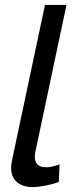

<svg xmlns="http://www.w3.org/2000/svg" viewBox="-20 -750 320 777"><path d="M112 7Q71 7 48 -13.5Q25 -34 25 -71Q25 -79 26.5 -87Q28 -95 29 -103L162 -730H249L123 -135Q122 -130 121.5 -125.5Q121 -121 121 -116Q121 -73 166 -73Q190 -73 221 -85L218 -14Q196 -5 165.5 1Q135 7 112 7Z"/></svg>

Font: Raleway Medium
Style: Italic
Weight: 500
Italic angle: -12°
Designer: Matt McInerney, Pablo Impallari, Rodrigo Fuenzalida
Foundry: Matt McInerney, Pablo Impallari, Rodrigo Fuenzalida
Version: Version 4.026